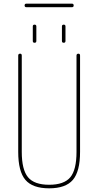

<svg xmlns="http://www.w3.org/2000/svg" viewBox="-20 -1025 540 1055"><path d="M125 -985.4Q115.2 -985.4 115.2 -995.1Q115.2 -1004.9 125 -1004.9H375Q384.8 -1004.9 384.8 -995.1Q384.8 -985.4 375 -985.4ZM320.3 -879.9Q320.3 -889.6 330.1 -889.6Q339.8 -889.6 339.8 -879.9V-799.8Q339.8 -790 330.1 -790Q320.3 -790 320.3 -799.8ZM160.2 -879.9Q160.2 -889.6 169.9 -889.6Q179.7 -889.6 179.7 -879.9V-799.8Q179.7 -790 169.9 -790Q160.2 -790 160.2 -799.8ZM80.1 -190.4V-719.7Q80.1 -729.5 89.8 -730Q99.6 -730.5 99.6 -719.7V-190.4Q99.6 -92.8 133.8 -51.3Q168 -9.8 250 -9.8Q332 -9.8 366.2 -50.8Q400.4 -91.8 400.4 -190.4V-719.7Q400.4 -729.5 410.2 -730Q419.9 -730.5 419.9 -719.7V-190.4Q419.9 -83 380.4 -36.6Q340.8 9.8 250 9.8Q159.2 9.8 119.6 -36.6Q80.1 -83 80.1 -190.4Z"/></svg>

Font: Rounded Mgen+ 1m thin
Style: Regular
Weight: 100
Designer: [Source Han Sans]
Ryoko NISHIZUKA  (kana & ideographs); Paul D. Hunt (Latin, Greek & Cyrillic); Wenlong ZHANG  (bopomofo
Version: Version 1.059.20150602